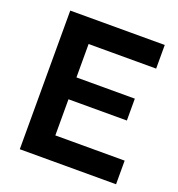

<svg xmlns="http://www.w3.org/2000/svg" viewBox="-129 -817 859 924"><g transform="rotate(20 300.5 -355.0)"><path d="M212 -306H511V-418H212V-589H558V-710H74V0H567V-121H212Z"/></g></svg>

Font: RT Raleway Bold
Style: Regular
Weight: 400
Designer: Matt McInerney, Pablo Impallari, Rodrigo Fuenzalida — Edited by Milan Moffatt in April 2016
Foundry: Matt McInerney, Pablo Impallari, Rodrigo Fuenzalida — Edited by Milan Moffatt in April 2016
Version: Version 3.001